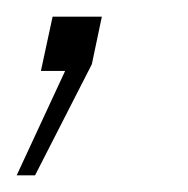

<svg xmlns="http://www.w3.org/2000/svg" viewBox="-63 -85 225 230"><path d="M-43 125H-21L47 -8L59 -65H0L-14 0H15Z"/></svg>

Font: Geist Thin
Style: Italic
Weight: 100
Italic angle: -12°
Designer: Basement.studio, Andrés Briganti, Mateo Zaragoza
Foundry: Basement.studio, Vercel, Andrés Briganti, Guido Ferreyra, Mateo Zaragoza
Version: Version 1.500